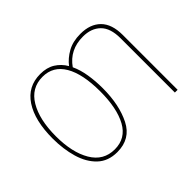

<svg xmlns="http://www.w3.org/2000/svg" viewBox="-141 -998 1283 1283"><g transform="rotate(-45 500.0 -357.0)"><path d="M120 -356Q120 -512 176 -606Q232 -700 338 -700Q438 -700 490 -611.5Q542 -523 542 -358Q542 -199 491.5 -107Q441 -15 337 -15Q231 -15 175.5 -108.5Q120 -202 120 -356ZM569 -361Q569 -428 559 -490.5Q549 -553 526 -602Q594 -699 719 -699Q797 -699 843 -654Q889 -609 889 -513V0H915V-518Q915 -621 863.5 -672.5Q812 -724 720 -724Q648 -724 597 -695.5Q546 -667 514 -625Q487 -671 444.5 -697.5Q402 -724 340 -724Q222 -724 158 -627Q94 -530 94 -360Q94 -260 118.5 -176Q143 -92 196.5 -41Q250 10 336 10Q461 10 515 -97Q569 -204 569 -361Z"/></g></svg>

Font: Noto Sans Mono UI Condensed Thin
Style: Regular
Weight: 250
Width: 3
Designer: Monotype Design team
Foundry: Monotype Imaging Inc.
Version: 1.000